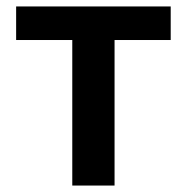

<svg xmlns="http://www.w3.org/2000/svg" viewBox="-20 -575 579 595"><path d="M204 0V-451H30V-555H509V-451H335V0Z"/></svg>

Font: Noto Sans KR SemiBold
Style: Regular
Weight: 600
Designer: Ryoko NISHIZUKA  (kana, bopomofo & ideographs); Paul D. Hunt (Latin, Greek & Cyrillic); Sandoll Communications , Soo-you
Foundry: Adobe
Version: Version 2.004-H2;hotconv 1.0.118;makeotfexe 2.5.65603